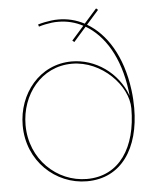

<svg xmlns="http://www.w3.org/2000/svg" viewBox="-53 -785 666 831"><g transform="rotate(-5 280.0 -369.0)"><path d="M289 -603 343.5 -665C423 -618.5 486 -520.5 505 -372.5C506 -365 507 -357.5 507.5 -350C470 -454.5 371.5 -520.5 270.5 -520.5C129.5 -520.5 35 -399.5 35 -263C35 -107.5 155.5 2 291.5 2C441.5 2 522.5 -121.5 522.5 -296.5C522.5 -321.5 521 -347.5 517.5 -374.5C498 -524 433 -624.5 350.5 -673L403.5 -733L395.5 -740L341 -678.5C305.5 -697.5 267.5 -706.5 228.5 -706.5C218 -706.5 208 -706 197.5 -704.5C178.5 -702 159.5 -698.5 139.5 -692.5L142.5 -683C161.5 -689 180.5 -692.5 199 -695C209 -696.5 218.5 -696.5 228.5 -696.5C265 -696.5 301 -687.5 334 -670L281 -610ZM270.5 -510.5C400 -510.5 510 -394.5 510 -295.5C510 -127 434 -8 292 -8C162.5 -8 47.5 -114 47.5 -263.5C47.5 -394.5 136.5 -510.5 270.5 -510.5Z"/></g></svg>

Font: Znikomit
Style: Regular
Weight: 100
Designer: gluk
Foundry: gluk
Version: Version 0.55